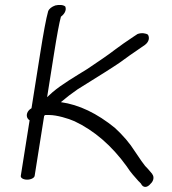

<svg xmlns="http://www.w3.org/2000/svg" viewBox="-20 -690 682 762"><path d="M87.6 23C102.7 23 116.2 16.2 117.5 8L155.3 -230.5C156.3 -231.2 156.8 -231.5 159.7 -233.5H176.3C204.5 -233.5 251.5 -219.9 276 -208.7C353.7 -172 423.2 -112.4 482.7 -30C500 -2.9 514.6 11.3 530.7 30L531 29.8L539.3 38.6C548 57.3 565.1 54.8 577.1 39.7C587.6 30.8 594.1 14 584.3 1.2L584.3 0.5L575.7 -9.7C570.3 -16.3 564.7 -22.5 555.8 -31.6C550.3 -38 536.2 -57.8 515.7 -88.7C494.9 -122 467.8 -153.2 436 -182.5C365.3 -240 294.3 -274.4 221.5 -284.6C243.5 -303.3 266 -320.5 287.7 -335.3C375.2 -389.5 431.1 -424.9 455.7 -441.9C479.7 -459.7 508.5 -480 542.2 -502.8L555 -511.6C572.3 -524.6 574 -541.3 567.1 -552.3C559.8 -557.9 542.1 -561 525.9 -555L525.6 -554.8L510.7 -545C481.3 -525.5 457.3 -508.7 438.8 -494.7C400.5 -465.4 368.5 -444.9 326.2 -416C283.8 -389.6 225.2 -355.7 187.8 -323.4C180 -316.1 174.5 -311.1 167 -304.4L193.9 -474C205.9 -549.9 215.3 -600.1 221.8 -623.8C233.7 -632.5 245.4 -648 239.2 -664C231.4 -671.2 214.3 -671.9 199.6 -668.4C185.4 -663.4 174.7 -655.4 171 -645C163.1 -617 152.6 -560.8 138.9 -474L105 -260.4L103.8 -259.7C87.3 -249.7 82.7 -232.6 89.2 -221C91.2 -217.5 93.5 -215 97.5 -212.6L62.5 8C61.2 16.2 72.6 23 87.6 23Z"/></svg>

Font: MewTooHand
Style: BdIta
Weight: 400
Designer: Mew Too, Robert Jablonski
Version: Version 0.77